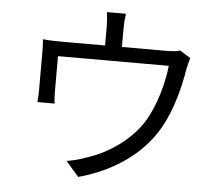

<svg xmlns="http://www.w3.org/2000/svg" viewBox="-56 -865 1113 965"><g transform="rotate(5 500.0 -382.0)"><path d="M882 -607 828 -641C815 -636 796 -633 759 -633H535V-726C535 -747 536 -770 541 -801H445C449 -770 450 -747 450 -726V-633H229C194 -633 165 -634 136 -637C139 -615 139 -581 139 -560C139 -525 139 -416 139 -384C139 -365 138 -338 136 -320H223C220 -336 219 -362 219 -380C219 -410 219 -517 219 -559H778C769 -473 737 -352 683 -267C622 -172 512 -98 412 -66C380 -54 342 -43 308 -38L373 37C556 -13 694 -115 769 -246C825 -342 854 -467 867 -547C871 -566 877 -592 882 -607Z"/></g></svg>

Font: ChiuKong Gothic CL
Style: Regular
Weight: 400
Designer: Ryoko NISHIZUKA 西塚涼子 (kana, bopomofo & ideographs); Paul D. Hunt (Latin, Greek & Cyrillic); Sandoll Communications 산돌커뮤니
Foundry: Adobe
Version: Version 1.300